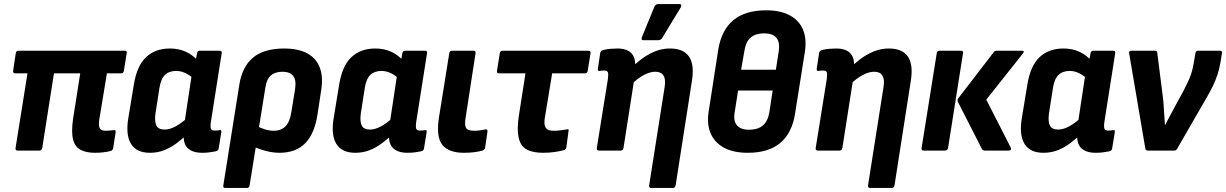

<svg xmlns="http://www.w3.org/2000/svg" viewBox="-20 -745 6067 950"><path d="M450 11Q407 11 379 -3.5Q351 -18 341.5 -55Q332 -92 342 -160L377 -382H247L189 -13Q186 0 175 0H67Q55 0 57 -13L116 -382H55Q43 -382 45 -395L58 -482Q60 -494 72 -494H598Q609 -494 607 -482L593 -395Q591 -382 579 -382H509L471 -152Q467 -121 474 -109.5Q481 -98 502 -98Q512 -98 522.5 -99Q533 -100 544 -101Q549 -102 551 -99.5Q553 -97 552 -90L540 -12Q537 0 528 2Q513 6 492.5 8.5Q472 11 450 11Z M722 11Q655 11 628 -33.5Q601 -78 615 -161L642 -325Q657 -419 702.5 -462Q748 -505 821 -505Q865 -505 900.5 -488.5Q936 -472 961 -442L946 -348Q924 -370 900 -382Q876 -394 852 -394Q817 -394 796.5 -374.5Q776 -355 769 -310L749 -182Q744 -143 754 -123.5Q764 -104 794 -104Q821 -104 850.5 -120.5Q880 -137 918 -171L915 -88Q885 -60 855.5 -37.5Q826 -15 793 -2Q760 11 722 11ZM981 11Q930 11 906.5 -14.5Q883 -40 891 -93L895 -115L893 -138L933 -403L947 -438L955 -482Q957 -494 969 -494H1067Q1079 -494 1077 -482L1023 -139Q1020 -113 1024.5 -106Q1029 -99 1042 -99Q1049 -99 1055 -99.5Q1061 -100 1067 -101Q1077 -104 1075 -91L1062 -11Q1061 1 1046 4Q1031 7 1015 9Q999 11 981 11Z M1095 185Q1082 185 1085 172L1164 -325Q1178 -415 1232 -460Q1286 -505 1387 -505Q1489 -505 1536.5 -453Q1584 -401 1570 -304L1551 -179Q1536 -82 1489.5 -35.5Q1443 11 1363 11Q1329 11 1292.5 1Q1256 -9 1231 -22L1245 -125Q1265 -113 1289 -105.5Q1313 -98 1334 -98Q1372 -98 1393.5 -121Q1415 -144 1422 -193L1440 -304Q1447 -349 1430.5 -369.5Q1414 -390 1378 -390Q1341 -390 1320 -371.5Q1299 -353 1293 -311L1215 172Q1213 185 1202 185Z M1738 11Q1671 11 1644 -33.5Q1617 -78 1631 -161L1658 -325Q1673 -419 1718.5 -462Q1764 -505 1837 -505Q1881 -505 1916.5 -488.5Q1952 -472 1977 -442L1962 -348Q1940 -370 1916 -382Q1892 -394 1868 -394Q1833 -394 1812.5 -374.5Q1792 -355 1785 -310L1765 -182Q1760 -143 1770 -123.5Q1780 -104 1810 -104Q1837 -104 1866.5 -120.5Q1896 -137 1934 -171L1931 -88Q1901 -60 1871.5 -37.5Q1842 -15 1809 -2Q1776 11 1738 11ZM1997 11Q1946 11 1922.5 -14.5Q1899 -40 1907 -93L1911 -115L1909 -138L1949 -403L1963 -438L1971 -482Q1973 -494 1985 -494H2083Q2095 -494 2093 -482L2039 -139Q2036 -113 2040.5 -106Q2045 -99 2058 -99Q2065 -99 2071 -99.5Q2077 -100 2083 -101Q2093 -104 2091 -91L2078 -11Q2077 1 2062 4Q2047 7 2031 9Q2015 11 1997 11Z M2275 11Q2200 11 2168.5 -28.5Q2137 -68 2152 -164L2203 -482Q2205 -494 2217 -494H2323Q2335 -494 2333 -482L2283 -157Q2278 -123 2287 -110.5Q2296 -98 2327 -98Q2341 -98 2355.5 -100Q2370 -102 2383 -105Q2393 -106 2392 -93L2380 -13Q2377 -2 2367 0Q2350 5 2326.5 8Q2303 11 2275 11Z M2667 11Q2616 11 2586 -5.5Q2556 -22 2546.5 -62.5Q2537 -103 2547 -171L2580 -382H2449Q2437 -382 2439 -395L2453 -482Q2455 -494 2466 -494H2891Q2904 -494 2902 -482L2888 -395Q2886 -382 2874 -382H2712L2675 -157Q2671 -126 2680.5 -112Q2690 -98 2719 -98Q2738 -98 2755.5 -100.5Q2773 -103 2786 -105Q2796 -108 2793 -96L2782 -15Q2781 -10 2778.5 -7Q2776 -4 2770 -2Q2752 3 2725 7Q2698 11 2667 11Z M3203 185Q3190 185 3192 172L3269 -317Q3280 -390 3222 -390Q3196 -390 3165 -373.5Q3134 -357 3098 -322L3101 -407Q3152 -457 3199 -481Q3246 -505 3295 -505Q3362 -505 3389.5 -464.5Q3417 -424 3403 -341L3323 172Q3320 185 3310 185ZM2944 0Q2931 0 2933 -13L2988 -355Q2991 -380 2987.5 -388Q2984 -396 2969 -396Q2963 -396 2957.5 -395.5Q2952 -395 2946 -394Q2937 -393 2938 -404L2950 -484Q2952 -490 2955 -493Q2958 -496 2966 -498Q2982 -502 3000 -503.5Q3018 -505 3034 -505Q3084 -505 3106 -479.5Q3128 -454 3121 -405L3117 -383L3119 -358L3065 -13Q3063 0 3051 0ZM3162 -546Q3156 -546 3155 -550.5Q3154 -555 3156 -561L3218 -712Q3221 -719 3226 -722Q3231 -725 3238 -725H3341Q3349 -725 3350.5 -720Q3352 -715 3348 -708L3257 -558Q3250 -546 3236 -546Z M3680 11Q3610 11 3563.5 -13.5Q3517 -38 3496.5 -84.5Q3476 -131 3487 -197L3534 -500Q3550 -597 3609 -645.5Q3668 -694 3771 -694Q3840 -694 3886 -670Q3932 -646 3952 -601Q3972 -556 3963 -492L3914 -183Q3899 -87 3841 -38Q3783 11 3680 11ZM3686 -103Q3729 -103 3754 -123.5Q3779 -144 3787 -191L3803 -297H3632L3616 -195Q3607 -149 3625.5 -126Q3644 -103 3686 -103ZM3647 -400H3819L3833 -490Q3840 -536 3821.5 -558Q3803 -580 3761 -580Q3719 -580 3694.5 -559.5Q3670 -539 3663 -492Z M4286 185Q4273 185 4275 172L4352 -317Q4363 -390 4305 -390Q4279 -390 4248 -373.5Q4217 -357 4181 -322L4184 -407Q4235 -457 4282 -481Q4329 -505 4378 -505Q4445 -505 4472.5 -464.5Q4500 -424 4486 -341L4406 172Q4403 185 4393 185ZM4027 0Q4014 0 4016 -13L4071 -355Q4074 -380 4070.5 -388Q4067 -396 4052 -396Q4046 -396 4040.5 -395.5Q4035 -395 4029 -394Q4020 -393 4021 -404L4033 -484Q4035 -490 4038 -493Q4041 -496 4049 -498Q4065 -502 4083 -503.5Q4101 -505 4117 -505Q4167 -505 4189 -479.5Q4211 -454 4204 -405L4200 -383L4202 -358L4148 -13Q4146 0 4134 0Z M4853 0Q4843 0 4839 -7L4719 -242Q4716 -250 4721 -258L4897 -487Q4901 -494 4913 -494H5037Q5045 -494 5045.5 -490Q5046 -486 5041 -480L4860 -252L4981 -15Q4984 -9 4981.5 -4.5Q4979 0 4971 0ZM4550 0Q4538 0 4540 -13L4615 -482Q4617 -494 4628 -494H4735Q4747 -494 4745 -482L4671 -13Q4668 0 4657 0Z M5143 11Q5076 11 5049 -33.5Q5022 -78 5036 -161L5063 -325Q5078 -419 5123.5 -462Q5169 -505 5242 -505Q5286 -505 5321.5 -488.5Q5357 -472 5382 -442L5367 -348Q5345 -370 5321 -382Q5297 -394 5273 -394Q5238 -394 5217.5 -374.5Q5197 -355 5190 -310L5170 -182Q5165 -143 5175 -123.5Q5185 -104 5215 -104Q5242 -104 5271.5 -120.5Q5301 -137 5339 -171L5336 -88Q5306 -60 5276.5 -37.5Q5247 -15 5214 -2Q5181 11 5143 11ZM5402 11Q5351 11 5327.5 -14.5Q5304 -40 5312 -93L5316 -115L5314 -138L5354 -403L5368 -438L5376 -482Q5378 -494 5390 -494H5488Q5500 -494 5498 -482L5444 -139Q5441 -113 5445.5 -106Q5450 -99 5463 -99Q5470 -99 5476 -99.5Q5482 -100 5488 -101Q5498 -104 5496 -91L5483 -11Q5482 1 5467 4Q5452 7 5436 9Q5420 11 5402 11Z M5659 0Q5649 0 5647 -10L5567 -481Q5565 -494 5578 -494H5694Q5706 -494 5706 -484L5736 -247Q5738 -217 5740 -187.5Q5742 -158 5744 -127H5745Q5757 -150 5769.5 -173Q5782 -196 5794 -219L5835 -294Q5847 -318 5857.5 -339.5Q5868 -361 5875 -383.5Q5882 -406 5886 -430L5895 -482Q5897 -494 5907 -494H6016Q6029 -494 6026 -481L6019 -438Q6014 -407 6004.5 -377.5Q5995 -348 5981 -319Q5967 -290 5948 -258L5805 -10Q5800 0 5791 0Z"/></svg>

Font: Sofia Sans Semi Condensed ExtraBold
Style: Italic
Weight: 800
Italic angle: -9°
Version: Version 4.100